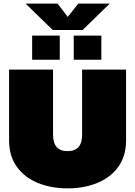

<svg xmlns="http://www.w3.org/2000/svg" viewBox="-20 -1027 744 1057"><path d="M270 -862 121 -1007H297L353 -934L411 -1007H584L435 -862ZM157 -698V-831H309V-698ZM386 -698V-831H538V-698ZM352 10Q261 10 188 -20Q115 -50 72.5 -109Q30 -168 30 -254V-644H272V-285Q272 -195 352 -195Q432 -195 432 -285V-644H674V-254Q674 -168 631.5 -109Q589 -50 516 -20Q443 10 352 10Z"/></svg>

Font: Boz Display
Style: Regular
Weight: 900
Version: Version 2.000; ttfautohint (v1.8.3)